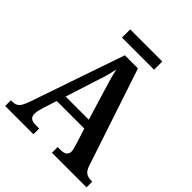

<svg xmlns="http://www.w3.org/2000/svg" viewBox="-227 -992 1138 1138"><g transform="rotate(45 342.5 -422.5)"><path d="M3 0V-48H16Q42 -48 57.5 -62.5Q73 -77 89 -123L292 -714H402L605 -104Q615 -72 631.5 -60Q648 -48 675 -48H685V0H395V-48H422Q445 -48 458.5 -57.5Q472 -67 472 -88Q472 -99 468.5 -111.5Q465 -124 462 -134L429 -237H198L169 -145Q165 -133 161.5 -117.5Q158 -102 158 -90Q158 -48 209 -48H240V0ZM217 -293H411L355 -477Q343 -516 333 -551Q323 -586 316 -619Q309 -586 300 -553.5Q291 -521 278 -484ZM206 -776V-845H475V-776Z"/></g></svg>

Font: Noto Serif Myanmar SemiCondensed SemiBold
Style: Regular
Weight: 600
Width: 4
Designer: Ben Mitchell and the Monotype Design Team
Foundry: Monotype Imaging Inc.
Version: Version 2.106; ttfautohint (v1.8.4.7-5d5b)